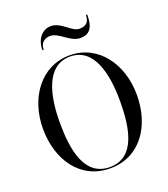

<svg xmlns="http://www.w3.org/2000/svg" viewBox="-172 -1098 1079 1230"><g transform="rotate(-20 367.0 -483.5)"><path d="M293 -919C354 -919 402 -840 472.5 -840C531.5 -840 564 -872 564 -967H555C555 -915 528 -898 487 -898C433 -898 391 -977 317.5 -977C268.5 -977 216 -935 216 -850H225C225 -902 260 -919 293 -919ZM367.5 10C570.5 10 687 -162 687 -375C687 -588 560.5 -760 367.5 -760C174 -760 47 -588 47 -375C47 -162 164.5 10 367.5 10ZM367.5 -751.5C531.5 -751.5 572 -557 572 -375C572 -193 541.5 1.5 367.5 1.5C193.5 1.5 162 -193 162 -375C162 -557 203.5 -751.5 367.5 -751.5Z"/></g></svg>

Font: Bodoni* 24
Style: Regular
Weight: 400
Version: Version 2.3